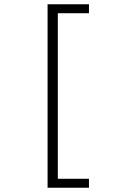

<svg xmlns="http://www.w3.org/2000/svg" viewBox="-20 -770 640 900"><path d="M397 110H203V-750H397V-708H251V68H397Z"/></svg>

Font: Geist Mono UltraLight
Style: Regular
Weight: 200
Monospace: yes
Designer: Basement.studio, Andrés Briganti, Mateo Zaragoza
Foundry: Basement.studio, Vercel, Andrés Briganti, Guido Ferreyra, Mateo Zaragoza
Version: Version 1.400; ttfautohint (v1.8.4.7-5d5b)